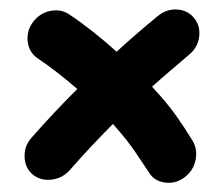

<svg xmlns="http://www.w3.org/2000/svg" viewBox="-20 -524 471 410"><path d="M49.8 -151.4Q33.2 -165.5 32.5 -189Q31.7 -212.4 47.4 -230Q71.3 -257.3 95.7 -283.2Q120.1 -309.1 145 -334Q101.1 -372.1 60.5 -399.4Q42.5 -411.6 39.3 -434.1Q36.1 -456.5 49.8 -476.1Q64 -495.6 86.9 -500.5Q109.9 -505.4 127.9 -493.2Q152.8 -476.6 178.5 -456.3Q204.1 -436 229 -413.6Q270 -451.2 316.4 -489.3Q335 -504.9 357.9 -503.7Q380.9 -502.4 394.5 -485.4Q408.2 -468.8 405.3 -445.6Q402.3 -422.4 383.8 -407.2Q363.3 -389.6 343.5 -372.8Q323.7 -356 304.7 -338.9Q306.6 -336.4 309.1 -334Q338.4 -302.2 356.9 -275.9Q375.5 -249.5 391.1 -223.6Q402.3 -205.1 397.5 -181.9Q392.6 -158.7 373 -144.5Q354 -130.9 331.3 -134.3Q308.6 -137.7 297.4 -156.7Q290.5 -167.5 270.3 -197.3Q250 -227.1 224.1 -255.9Q222.7 -257.8 221.2 -259.3Q173.8 -211.9 128.9 -160.6Q113.3 -143.1 89.8 -140.4Q66.4 -137.7 49.8 -151.4Z"/></svg>

Font: Mikhak-DS2-FD SemiBold
Style: Regular
Weight: 600
Designer: Amin Abedi
Version: Version 3.2